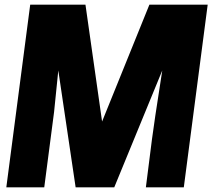

<svg xmlns="http://www.w3.org/2000/svg" viewBox="-20 -800 909 820"><path d="M765 0H603L629 -205Q636 -262 673 -499L468 0H303L229 -499L211 -322L169 0H7L109 -780H345L416 -281L618 -780H867Z"/></svg>

Font: Tanohe Sans
Style: Bold Italic
Weight: 700
Designer: Village Type and Design LLC & Cristiano Sobral
Foundry: Cooper Hewitt Smithsonian Design Museum
Version: Version 1.00;September 29, 2021;FontCreator 13.0.0.2655 64-b